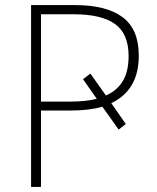

<svg xmlns="http://www.w3.org/2000/svg" viewBox="-20 -734 617 754"><path d="M525 -516Q525 -446 497 -399.5Q469 -353 417 -329L474 -247L446 -225L382 -315Q330 -300 260 -300H141V0H102V-714H275Q398 -714 461.5 -666.5Q525 -619 525 -516ZM256 -335Q317 -335 360 -346L306 -423L335 -445L396 -359Q438 -377 461.5 -414.5Q485 -452 485 -514Q485 -601 432 -639.5Q379 -678 269 -678H141V-335Z"/></svg>

Font: Noto Sans ExtraLight
Style: Regular
Weight: 200
Designer: Monotype Design Team
Foundry: Monotype Imaging Inc.
Version: Version 2.007